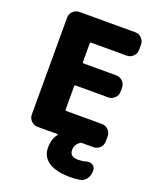

<svg xmlns="http://www.w3.org/2000/svg" viewBox="-170 -856 948 1153"><g transform="rotate(20 304.0 -279.5)"><path d="M421.9 196.3Q330.1 196.3 282.7 164.6Q235.4 132.8 235.4 74.2Q235.4 19.5 262.7 -14.6Q264.6 -16.6 263.7 -18.6Q262.7 -20.5 259.8 -20.5H133.8Q110.4 -20.5 93.3 -37.6Q76.2 -54.7 76.2 -78.1V-697.3Q76.2 -720.7 93.3 -737.8Q110.4 -754.9 133.8 -754.9H491.2Q514.6 -754.9 531.7 -737.8Q548.8 -720.7 548.8 -697.3V-663.1Q548.8 -639.6 531.7 -622.6Q514.6 -605.5 491.2 -605.5H263.7Q256.8 -605.5 256.8 -597.7V-480.5Q256.8 -472.7 263.7 -472.7H472.7Q496.1 -472.7 513.2 -455.6Q530.3 -438.5 530.3 -415V-389.6Q530.3 -366.2 513.2 -349.1Q496.1 -332 472.7 -332H263.7Q256.8 -332 256.8 -324.2V-175.8Q256.8 -168.9 263.7 -168.9H491.2Q514.6 -168.9 531.7 -151.9Q548.8 -134.8 548.8 -111.3V-78.1Q548.8 -54.7 531.7 -37.6Q514.6 -20.5 491.2 -20.5H418Q411.1 -20.5 405.3 -16.6Q376 5.9 376 38.1Q376 82 428.7 82Q455.1 82 483.4 74.2Q490.2 72.3 497.1 72.3Q508.8 72.3 520.5 79.1Q537.1 90.8 537.1 110.4V120.1Q537.1 146.5 521.5 167Q505.9 187.5 481.4 191.4Q451.2 196.3 421.9 196.3Z"/></g></svg>

Font: Gen Jyuu Gothic Heavy
Style: Bold
Weight: 900
Designer: [Source Han Sans]
Ryoko NISHIZUKA  (kana & ideographs); Paul D. Hunt (Latin, Greek & Cyrillic); Wenlong ZHANG  (bopomofo
Version: Version 1.002.20150607